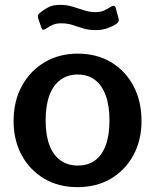

<svg xmlns="http://www.w3.org/2000/svg" viewBox="-20 -761 639 791"><path d="M299 10Q221 10 162 -25Q103 -60 69.5 -121.5Q36 -183 36 -262Q36 -345 70.5 -407.5Q105 -470 164.5 -505Q224 -540 300 -540Q379 -540 438 -504.5Q497 -469 530 -406.5Q563 -344 563 -263Q563 -183 529.5 -121.5Q496 -60 437 -25Q378 10 299 10ZM300 -79Q343 -79 372 -100.5Q401 -122 416 -163.5Q431 -205 431 -265Q431 -326 415.5 -368Q400 -410 371 -432Q342 -454 300 -454Q259 -454 229 -432Q199 -410 183.5 -368Q168 -326 168 -265Q168 -205 183.5 -163.5Q199 -122 229 -100.5Q259 -79 300 -79ZM459 -662Q445 -653 423.5 -645Q402 -637 373 -637Q345 -637 322.5 -644Q300 -651 279 -658Q258 -665 232 -665Q211 -665 197 -658.5Q183 -652 168 -642Q161 -638 157 -638.5Q153 -639 150 -648L137 -686Q136 -692 136 -696.5Q136 -701 143 -707Q160 -721 179 -731Q198 -741 228 -741Q255 -741 279.5 -733.5Q304 -726 327 -718.5Q350 -711 373 -711Q394 -711 409.5 -718Q425 -725 438 -734Q445 -738 450 -737Q455 -736 457 -727L469 -683Q472 -672 459 -662Z"/></svg>

Font: Libre Franklin SemiBold
Style: Regular
Weight: 600
Designer: Pablo Impallari, Rodrigo Fuenzalida, Nhung Nguyen
Foundry: Impallari Type
Version: Version 3.000